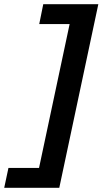

<svg xmlns="http://www.w3.org/2000/svg" viewBox="-39 -690 486 910"><path d="M242 200 427 -670H166L147 -576H291L146 106H1L-19 200Z"/></svg>

Font: LT Wave Medium
Style: Italic
Weight: 500
Designer: Daniel Lyons
Version: Version 2.5 (Glyphs App)